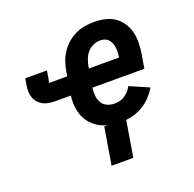

<svg xmlns="http://www.w3.org/2000/svg" viewBox="-128 -660 1007 997"><g transform="rotate(-20 375.0 -161.5)"><path d="M323 205 357 0H375Q341 -9 314 -28.5Q287 -48 270.5 -76.5Q254 -105 249 -139.5Q244 -174 249 -210H164Q147 -210 129.5 -212.5Q112 -215 97.5 -222.5Q83 -230 71.5 -242.5Q60 -255 54.5 -270.5Q49 -286 48.5 -304Q48 -322 51 -339L57 -375H177L171 -338Q171 -338 171 -338Q171 -338 171 -338Q170 -332 168.5 -326.5Q167 -321 166 -315Q166 -315 166 -315Q166 -315 166 -314Q166 -314 166 -314Q166 -314 166 -313Q166 -312 164.5 -312Q163 -312 163 -311Q163 -311 163.5 -310.5Q164 -310 164 -310H265L269 -333Q273 -359 281.5 -384.5Q290 -410 305 -433.5Q320 -457 341.5 -476Q363 -495 388 -507Q413 -519 439.5 -523.5Q466 -528 492 -528Q522 -528 551.5 -521.5Q581 -515 604.5 -499Q628 -483 644 -459Q660 -435 667 -407Q674 -379 673.5 -348Q673 -317 668 -287L655 -210H368Q365 -188 367 -166.5Q369 -145 379 -127.5Q389 -110 408 -101.5Q427 -93 448 -93Q463 -93 477.5 -96.5Q492 -100 505 -108.5Q518 -117 528.5 -128.5Q539 -140 546 -154L652 -108Q638 -85 619 -64Q600 -43 577 -28Q554 -13 528 -4Q502 5 476 7L443 205ZM552 -310Q554 -324 554.5 -337Q555 -350 553.5 -363Q552 -376 547.5 -388Q543 -400 535 -409Q527 -418 515 -422.5Q503 -427 489 -427Q469 -427 449.5 -418Q430 -409 416.5 -392.5Q403 -376 396 -356Q389 -336 386 -317L385 -310Z"/></g></svg>

Font: Zed Sans Extended
Style: Bold Italic
Weight: 700
Width: 7
Italic angle: -9°
Designer: Belleve Invis
Foundry: Belleve Invis
Version: Version 1.0.0; ttfautohint (v1.8.4)